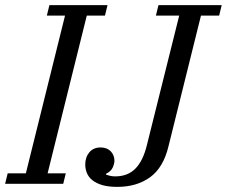

<svg xmlns="http://www.w3.org/2000/svg" viewBox="-41 -718 886 750"><path d="M-11 -41H60L213 -657H142L152 -698H379L369 -657H298L145 -41H216L206 0H-21ZM417 12Q382 12 358.5 5Q335 -2 320 -14Q305 -26 298.5 -42Q292 -58 292 -75Q292 -104 308 -123Q324 -142 352 -142Q377 -142 391.5 -127Q406 -112 406 -90Q406 -79 399.5 -64Q393 -49 373 -39V-36Q378 -34 387.5 -31.5Q397 -29 409 -29Q458 -29 488 -59.5Q518 -90 533 -152L659 -657H568L578 -698H825L815 -657H744L617 -146Q597 -63 545 -25.5Q493 12 417 12Z"/></svg>

Font: IBM Plex Serif
Style: Italic
Weight: 400
Italic angle: -14°
Designer: Mike Abbink, Paul van der Laan, Pieter van Rosmalen
Foundry: Bold Monday
Version: Version 3.001